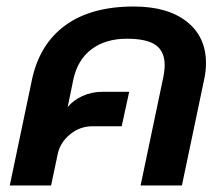

<svg xmlns="http://www.w3.org/2000/svg" viewBox="-20 -570 689 590"><path d="M78 -324Q101 -434 180.5 -492Q260 -550 391 -550Q495 -550 554 -503.5Q613 -457 613 -376Q613 -351 607 -324L539 0H412L480 -324Q486 -350 486 -370Q486 -412 458.5 -431.5Q431 -451 370 -451Q304 -451 261 -418.5Q218 -386 205 -324L188 -241Q205 -262 233.5 -275Q262 -288 296 -288H377L354 -182H264Q225 -182 194.5 -156.5Q164 -131 157 -95L137 0H10Z"/></svg>

Font: Prompt Medium
Style: Italic
Weight: 500
Italic angle: -12°
Designer: Katatrad Team
Foundry: CadsonDemak
Version: Version 1.001